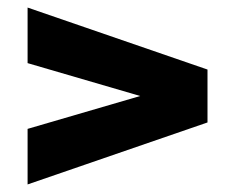

<svg xmlns="http://www.w3.org/2000/svg" viewBox="-20 -588 622 508"><path d="M529 -264V-404L53 -568V-421L351 -334L53 -247V-100Z"/></svg>

Font: Celebes ExtraBold
Style: Regular
Weight: 800
Designer: Anugrah Pasau
Foundry: Lafontype
Version: Version 1.000